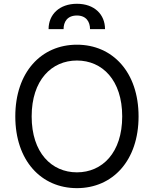

<svg xmlns="http://www.w3.org/2000/svg" viewBox="-20 -970 801 1000"><path d="M701.7 -363.6C701.7 -593.8 566.8 -737.2 380.7 -737.2C194.6 -737.2 59.7 -593.8 59.7 -363.6C59.7 -133.5 194.6 9.9 380.7 9.9C566.8 9.9 701.7 -133.5 701.7 -363.6ZM144.9 -363.6C144.9 -552.6 248.6 -654.8 380.7 -654.8C512.8 -654.8 616.5 -552.6 616.5 -363.6C616.5 -174.7 512.8 -72.4 380.7 -72.4C248.6 -72.4 144.9 -174.7 144.9 -363.6ZM233 -818.2H311.1C311.1 -855.1 329.5 -889.2 380.7 -889.2C429 -889.2 448.9 -856.5 448.9 -818.2H527C527 -894.9 471.6 -950.3 380.7 -950.3C289.8 -950.3 233 -894.9 233 -818.2Z"/></svg>

Font: Magic Ui Pro
Style: Regular
Weight: 400
Designer: Stefan Endress, Andreas Faust
Version: Version 1.000;FEAKit 1.0